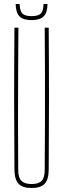

<svg xmlns="http://www.w3.org/2000/svg" viewBox="-20 -939 317 964"><path d="M138.5 5Q93.5 5 73.5 -16Q53.5 -37 52.5 -85Q51 -264.5 51 -442.8Q51 -621 52.5 -800H72.5Q71.5 -680.5 71 -561.5Q70.5 -442.5 70.5 -323.5Q70.5 -204.5 71.5 -85Q71.5 -47.5 87.5 -31.2Q103.5 -15 138.5 -15Q174 -15 189.2 -31.2Q204.5 -47.5 204.5 -85Q205.5 -204.5 205.8 -323.5Q206 -442.5 205.8 -561.5Q205.5 -680.5 204.5 -800H224.5Q226 -621 226 -442.8Q226 -264.5 224.5 -85Q224 -37 203.8 -16Q183.5 5 138.5 5ZM138.5 -838Q96.5 -838 78 -856.8Q59.5 -875.5 58.5 -919H78.5Q79.5 -884.5 92.2 -871.2Q105 -858 138.5 -858Q172.5 -858 185.2 -871.2Q198 -884.5 198.5 -919H218.5Q218 -875.5 199.2 -856.8Q180.5 -838 138.5 -838Z"/></svg>

Font: Big Shoulders Display Thin Thin
Style: Regular
Weight: 250
Version: Version 2.002